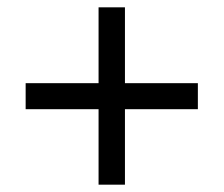

<svg xmlns="http://www.w3.org/2000/svg" viewBox="-20 -615 612 524"><path d="M321 -388H520V-317H321V-111H249V-317H50V-388H249V-595H321Z"/></svg>

Font: Noto Sans Old Hungarian
Style: Regular
Weight: 400
Designer: Monotype Design Team
Foundry: Monotype Imaging Inc.
Version: Version 2.005; ttfautohint (v1.8.4.7-5d5b)